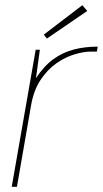

<svg xmlns="http://www.w3.org/2000/svg" viewBox="-20 -717 395 737"><path d="M25 0 117 -526H133L118 -417Q149 -464 185 -490Q221 -516 263.5 -527Q306 -538 355 -538L352 -519H329Q302 -519 266.5 -508.5Q231 -498 196.5 -474Q162 -450 135.5 -410Q109 -370 99 -311L45 0ZM160 -569 148 -584 296 -697 315 -675Z"/></svg>

Font: DM Sans 9pt Thin
Style: Italic
Weight: 250
Italic angle: -10°
Version: Version 4.004;gftools[0.9.30]